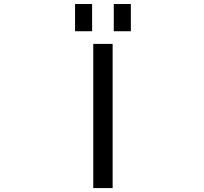

<svg xmlns="http://www.w3.org/2000/svg" viewBox="-20 -956 1040 978"><path d="M455.1 2V-732.4H553.7V2ZM362.3 -796.9V-935.5H449.2V-796.9ZM559.6 -796.9V-935.5H646.5V-796.9Z"/></svg>

Font: Gen Shin Gothic Monospace Regular
Style: Regular
Weight: 400
Designer: [Source Han Sans]
Ryoko NISHIZUKA  (kana & ideographs); Paul D. Hunt (Latin, Greek & Cyrillic); Wenlong ZHANG  (bopomofo
Version: Version 1.002.20150607